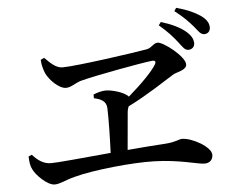

<svg xmlns="http://www.w3.org/2000/svg" viewBox="-54 -878 1108 917"><g transform="rotate(-5 500.0 -419.0)"><path d="M819 -649C837 -625 847 -609 864 -609C880 -609 894 -620 894 -638C894 -658 884 -676 861 -696C835 -718 794 -738 744 -753L733 -738C776 -702 799 -674 819 -649ZM899 -718C919 -694 928 -677 946 -677C966 -677 975 -692 975 -707C975 -729 962 -748 936 -766C909 -784 875 -800 823 -814L813 -799C856 -766 878 -742 899 -718ZM59 -168C60 -138 63 -122 71 -106C83 -79 136 -24 172 -24C198 -24 226 -41 270 -52C362 -77 549 -96 653 -93C776 -90 861 -61 894 -61C919 -61 934 -77 934 -100C934 -138 844 -188 796 -188C781 -188 768 -176 717 -172C667 -169 601 -164 533 -158L549 -337C550 -349 553 -358 556 -365C654 -414 734 -469 780 -497C796 -508 847 -512 847 -541C847 -579 748 -656 720 -656C700 -656 691 -634 666 -629C605 -618 324 -578 258 -578C226 -578 200 -605 174 -631L157 -623C158 -597 165 -575 172 -558C187 -525 232 -479 266 -479C290 -479 308 -496 338 -506C403 -524 637 -567 687 -572C701 -573 705 -567 699 -555C682 -524 624 -465 561 -411C544 -433 483 -450 453 -450C434 -450 411 -443 394 -436V-418C427 -411 453 -399 454 -365C456 -317 454 -225 451 -151C320 -139 196 -127 164 -127C127 -127 100 -147 75 -175Z"/></g></svg>

Font: Noto Serif CJK JP SemiBold
Style: Regular
Weight: 600
Designer: Ryoko NISHIZUKA 西塚涼子 (kana & ideographs); Frank Grießhammer (Latin, Greek & Cyrillic); Wenlong ZHANG 张文龙 (bopomofo); San
Foundry: Adobe
Version: Version 2.001;hotconv 1.1.0;makeotfexe 2.6.0